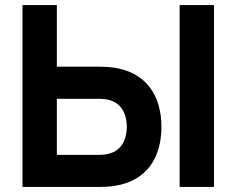

<svg xmlns="http://www.w3.org/2000/svg" viewBox="-20 -740 937 760"><path d="M373 0C387 0 414 -1 433 -4C562 -24 619 -117 619 -238C619 -359 561 -452 433 -472C414 -475 386 -476 373 -476H205V-720H69V0ZM827 0V-720H691V0ZM205 -349H367C381 -349 399 -348 413 -344C468 -329 482 -277 482 -238C482 -199 468 -147 413 -132C399 -128 381 -127 367 -127H205Z"/></svg>

Font: Manrope ExtraBold
Style: Regular
Weight: 800
Designer: Mikhail Sharanda
Foundry: Mikhail Sharanda
Version: Version 4.505